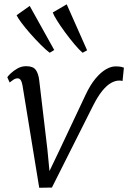

<svg xmlns="http://www.w3.org/2000/svg" viewBox="-20 -880 606 908"><path d="M384.5 -431Q407 -479 432 -508.8Q457 -538.5 481 -552.2Q505 -566 526 -566Q544 -566 553.5 -563.8Q563 -561.5 566 -560L559.5 -497Q556 -498 552 -498.5Q548 -499 544 -499Q525.5 -499 505.2 -487.8Q485 -476.5 463.2 -449.8Q441.5 -423 418.5 -377L225.5 7L165.5 8L86.5 -475.5Q83.5 -492.5 78 -501Q72.5 -509.5 63.5 -509.5Q52.5 -509.5 42.8 -502.5Q33 -495.5 25.5 -490L14.5 -515Q17.5 -520 30.2 -532.5Q43 -545 62.2 -556Q81.5 -567 104 -567Q137 -567 149.5 -549Q162 -531 165.5 -500L204 -174.5L214 -71L263 -173.5ZM215 -630.5Q197 -644 172.5 -668.5Q148 -693 123.8 -720.5Q99.5 -748 81.8 -771.8Q64 -795.5 58.5 -808L120.5 -852L236.5 -643.5ZM370.5 -630.5Q353 -645.5 331 -672Q309 -698.5 287.2 -728Q265.5 -757.5 249.8 -782.8Q234 -808 229.5 -821L295.5 -859.5L392 -642Z"/></svg>

Font: Merriweather 20pt Light
Style: Italic
Weight: 300
Italic angle: -7.8°
Version: Version 2.101